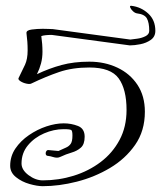

<svg xmlns="http://www.w3.org/2000/svg" viewBox="-20 -582 559 660"><path d="M514 -476Q514 -456 498.5 -445Q483 -434 462.5 -430Q442 -426 427 -426H426L158 -462Q134 -462 122 -458Q124 -443 125 -430.5Q126 -418 126 -404Q126 -383 121 -364Q116 -345 107 -327Q149 -347 191.5 -358.5Q234 -370 287 -370Q340 -370 383.5 -349.5Q427 -329 452.5 -290.5Q478 -252 478 -198Q478 -132 444.5 -84Q411 -36 358 -4.5Q305 27 244 42.5Q183 58 127 58Q108 58 81.5 50.5Q55 43 35 27Q15 11 15 -12Q15 -45 33 -71.5Q51 -98 79.5 -117.5Q108 -137 139.5 -147.5Q171 -158 199 -158Q225 -158 248 -149Q271 -140 271 -112Q271 -86 258 -74.5Q245 -63 226 -57.5Q207 -52 188 -43Q182 -40 176 -40Q169 -40 161.5 -42.5Q154 -45 146 -46Q137 -46 137 -55Q137 -60 140 -63.5Q143 -67 148 -66L181 -63Q196 -70 206.5 -74.5Q217 -79 223 -87.5Q229 -96 229 -116Q229 -131 225.5 -134.5Q222 -138 199 -138Q165 -138 131.5 -123.5Q98 -109 76 -82.5Q54 -56 54 -20Q54 2 78 20Q102 38 127 38Q182 38 233.5 22Q285 6 326 -25Q367 -56 391 -101Q415 -146 415 -204Q415 -275 388 -312.5Q361 -350 287 -350Q229 -350 183.5 -334.5Q138 -319 88 -295Q83 -292 71 -294.5Q59 -297 50 -303Q41 -309 44 -314Q57 -340 66 -359.5Q75 -379 75 -409Q75 -425 74 -438.5Q73 -452 71 -468Q70 -478 89 -480.5Q108 -483 127 -483Q139 -483 148 -482.5Q157 -482 159 -482H161L428 -446Q436 -447 451.5 -449Q467 -451 480 -457.5Q493 -464 493 -476Q493 -504 485 -518.5Q477 -533 451 -536Q444 -537 437 -543.5Q430 -550 427.5 -556.5Q425 -563 432 -562Q465 -558 489.5 -535.5Q514 -513 514 -476Z"/></svg>

Font: Ingrid Darling
Style: Regular
Weight: 400
Designer: Robert E. Leuschke
Foundry: Robert E. Leuschke
Version: Version 1.010; ttfautohint (v1.8.3)